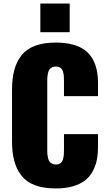

<svg xmlns="http://www.w3.org/2000/svg" viewBox="-20 -1066 617 1099"><path d="M210.9 -881.8V-1045.9H378.9V-881.8ZM299.3 12.7Q230 12.7 180.9 -5.6Q131.8 -23.9 103.3 -60.1Q74.7 -96.2 61.8 -144.5Q48.8 -192.9 48.8 -258.3V-550.8Q48.8 -616.7 61.8 -665Q74.7 -713.4 103.3 -749.5Q131.8 -785.6 180.9 -804Q230 -822.3 299.3 -822.3Q354.5 -822.3 396.5 -810.8Q438.5 -799.3 465.6 -779.1Q492.7 -758.8 509.8 -728.8Q526.9 -698.7 533.9 -664.6Q541 -630.4 541 -588.4V-515.6H346.2V-604.5Q346.2 -622.1 345.2 -632.6Q344.2 -643.1 340.1 -657Q335.9 -670.9 325.7 -678Q315.4 -685.1 299.3 -685.1Q286.1 -685.1 276.6 -679.7Q267.1 -674.3 262.2 -667Q257.3 -659.7 254.6 -647.5Q252 -635.3 251.2 -626Q250.5 -616.7 250.5 -604V-205.6Q250.5 -192.9 251.2 -183.3Q252 -173.8 254.9 -161.9Q257.8 -149.9 262.7 -142.3Q267.6 -134.8 277.1 -129.6Q286.6 -124.5 299.3 -124.5Q315.4 -124.5 325.7 -131.6Q335.9 -138.7 340.1 -152.8Q344.2 -167 345.2 -177.5Q346.2 -188 346.2 -205.6V-298.3H541V-226.1Q541 -183.6 533.9 -149.2Q526.9 -114.7 509.8 -84Q492.7 -53.2 465.6 -32.5Q438.5 -11.7 396.5 0.5Q354.5 12.7 299.3 12.7Z"/></svg>

Font: Oswald
Style: Heavy
Weight: 800
Designer: Vernon Adams
Foundry: Vernon Adams
Version: 3.0; ttfautohint (v0.95) -l 8 -r 50 -G 200 -x 0 -w "G" -W -c